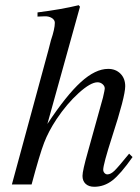

<svg xmlns="http://www.w3.org/2000/svg" viewBox="-20 -713 540 742"><path d="M479 -119.1 492.2 -106Q445.8 -40 414.1 -15.6Q382.3 8.8 344.2 8.8Q323.2 8.8 311 -2.4Q298.8 -13.7 298.8 -33.2Q298.8 -53.2 319.8 -127L377.9 -335.9Q384.8 -365.7 384.8 -370.1Q385.3 -379.9 376.7 -387.5Q368.2 -395 356.9 -395Q330.1 -395 284.2 -353.5Q238.3 -312 198.2 -252Q167.5 -205.6 150.4 -161.1Q133.3 -116.7 102.1 0H25.9L167 -519Q176.8 -555.7 176.8 -557.1Q191.9 -601.6 191.9 -625Q191.9 -636.2 179.9 -643.6Q168 -650.9 150.9 -649.9L125 -648.9V-665Q218.3 -676.8 284.2 -692.9L289.1 -687L163.1 -233.9Q236.3 -344.7 292.5 -395.8Q348.6 -446.8 397.9 -446.8Q427.2 -446.8 445.6 -428.2Q463.9 -409.7 463.9 -379.9Q463.9 -339.8 413.1 -184.1Q378.9 -77.6 378.9 -57.1Q378.9 -49.8 383.8 -44.4Q388.7 -39.1 395 -39.1Q407.7 -39.1 422.4 -53.2Q437 -67.4 479 -119.1Z"/></svg>

Font: Accordance
Style: Italic
Weight: 400
Italic angle: -11°
Version: Version 1.2 (build January 31, 2020) Miklal Software Solutio